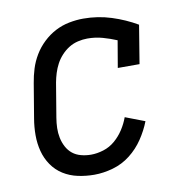

<svg xmlns="http://www.w3.org/2000/svg" viewBox="-66 -591 632 661"><g transform="rotate(-10 250.0 -260.0)"><path d="M212 8Q183 8 155 2Q127 -4 104 -18.5Q81 -33 65.5 -55.5Q50 -78 43 -105Q36 -132 36 -161Q36 -190 41 -219L61 -339Q65 -364 72.5 -388Q80 -412 93.5 -434.5Q107 -457 126.5 -475.5Q146 -494 169 -506Q192 -518 217.5 -523Q243 -528 267 -528Q318 -528 365 -513Q412 -498 453 -474L431 -340H355L371 -434Q347 -444 322 -451Q297 -458 269 -458Q253 -458 236 -454Q219 -450 204.5 -441Q190 -432 178 -419Q166 -406 158 -391Q150 -376 145 -360Q140 -344 137 -328L117 -208Q114 -190 113.5 -172.5Q113 -155 116.5 -138Q120 -121 128 -106Q136 -91 148.5 -81Q161 -71 178 -66.5Q195 -62 213 -62Q234 -62 256.5 -69Q279 -76 297 -91.5Q315 -107 328 -127Q341 -147 349 -169L417 -143Q405 -112 385.5 -83Q366 -54 338.5 -32.5Q311 -11 277.5 -1.5Q244 8 212 8Z"/></g></svg>

Font: Iosevka Curly Slab
Style: Italic
Weight: 400
Italic angle: -9°
Monospace: yes
Designer: Belleve Invis
Foundry: Belleve Invis
Version: Version 22.1.2; ttfautohint (v1.8.4)